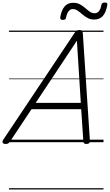

<svg xmlns="http://www.w3.org/2000/svg" viewBox="-71 -1128 872 1523"><path d="M-27 14Q-43 14 -49 5Q-55 -4 -45 -20L522 -869Q530 -880 537.5 -885Q545 -890 560 -890Q573 -890 579 -884.5Q585 -879 586 -863L642 -14Q643 0 636.5 7Q630 14 615 14Q601 14 596 8.5Q591 3 590 -10L573 -262H179L11 -9Q1 5 -6 9.5Q-13 14 -27 14ZM212 -312H570L539 -805ZM426 -970Q404 -970 407 -992Q417 -1049 442 -1077.5Q467 -1106 510 -1106Q541 -1106 563.5 -1093.5Q586 -1081 604.5 -1064.5Q623 -1048 641 -1035.5Q659 -1023 680 -1023Q700 -1023 713.5 -1039Q727 -1055 733 -1088Q736 -1108 760 -1108Q773 -1108 777.5 -1103.5Q782 -1099 780 -1087Q770 -1030 745 -1001.5Q720 -973 676 -973Q646 -973 623.5 -985.5Q601 -998 582 -1014.5Q563 -1031 545 -1043.5Q527 -1056 506 -1056Q487 -1056 473.5 -1039.5Q460 -1023 453 -989Q452 -979 445.5 -974.5Q439 -970 426 -970ZM0 365H750V375H0ZM0 -20H750V0H0ZM0 -505H750V-500H0ZM0 -885H750V-875H0Z"/></svg>

Font: Playwrite DK Loopet Guides
Style: Regular
Weight: 400
Designer: Veronika Burian, José Scaglione
Foundry: TypeTogether
Version: Version 1.003